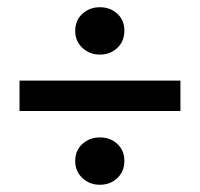

<svg xmlns="http://www.w3.org/2000/svg" viewBox="-20 -595 553 531"><path d="M34 -288V-372H479V-288ZM256 -84Q228 -84 208 -102.5Q188 -121 188 -150Q188 -179 208 -197Q228 -215 256 -215Q285 -215 304.5 -197Q324 -179 324 -150Q324 -121 304.5 -102.5Q285 -84 256 -84ZM256 -444Q228 -444 208 -462.5Q188 -481 188 -510Q188 -539 208 -557Q228 -575 256 -575Q285 -575 304.5 -557Q324 -539 324 -510Q324 -481 304.5 -462.5Q285 -444 256 -444Z"/></svg>

Font: Source Sans 3 SemiBold
Style: Regular
Weight: 600
Designer: Paul D. Hunt
Foundry: Adobe
Version: Version 3.046;hotconv 1.0.118;makeotfexe 2.5.65603